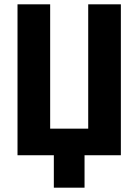

<svg xmlns="http://www.w3.org/2000/svg" viewBox="-20 -718 640 888"><path d="M229 0H61V-698H212V-123H388V-698H539V0H371V150H229Z"/></svg>

Font: Lilex
Style: Regular
Weight: 400
Monospace: yes
Designer: Mike Abbink, Paul van der Laan, Pieter van Rosmalen, Mikhael Khrustik
Foundry: Mikhael Khrustik
Version: Version 2.510